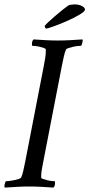

<svg xmlns="http://www.w3.org/2000/svg" viewBox="-27 -849 406 872"><path d="M236 -665Q209 -665 181.5 -666.5Q154 -668 125 -670Q123 -668 121 -664Q119 -660 118.5 -655.5Q118 -651 118 -647Q118 -643 119 -641Q123 -641 133 -640Q143 -639 153.5 -636.5Q164 -634 172.5 -631Q181 -628 181 -624Q181 -623 181 -620Q181 -617 181 -616Q181 -604 178.5 -586.5Q176 -569 172 -550L88 -117Q83 -94 79 -74.5Q75 -55 69 -43Q67 -39 57.5 -36Q48 -33 36.5 -30.5Q25 -28 14.5 -27Q4 -26 0 -26Q-2 -24 -3.5 -20Q-5 -16 -6 -11.5Q-7 -7 -7 -3Q-7 1 -5 3Q24 1 52 -0.5Q80 -2 107 -2Q134 -2 160.5 -0.5Q187 1 216 3Q218 1 220 -3Q222 -7 222.5 -11.5Q223 -16 223 -20Q223 -24 222 -26Q218 -26 208 -27Q198 -28 187.5 -30.5Q177 -33 168.5 -36Q160 -39 160 -43Q160 -44 160 -46.5Q160 -49 160 -50Q160 -62 163 -79.5Q166 -97 170 -117L254 -550Q259 -573 263 -592.5Q267 -612 273 -624Q275 -628 284.5 -631Q294 -634 305 -636.5Q316 -639 326.5 -640Q337 -641 341 -641Q343 -643 344.5 -647Q346 -651 347 -655.5Q348 -660 348.5 -664Q349 -668 347 -670Q318 -668 290.5 -666.5Q263 -665 236 -665ZM182 -719Q188 -719 216 -729Q244 -739 276 -753Q308 -767 333.5 -782Q359 -797 359 -806Q359 -814 345.5 -821.5Q332 -829 310 -829Q305 -829 295 -827.5Q285 -826 283 -824Q274 -818 256 -803.5Q238 -789 220 -773.5Q202 -758 189 -745.5Q176 -733 176 -730Q176 -728 178.5 -723.5Q181 -719 182 -719Z"/></svg>

Font: Vermiglione
Style: Italic
Weight: 400
Italic angle: -11°
Version: Version 1.105